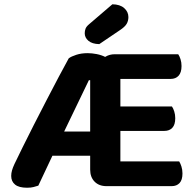

<svg xmlns="http://www.w3.org/2000/svg" viewBox="-20 -857 904 886"><path d="M492.6 -486.9H390.1L259 -214.7L239.9 -176.6L156.8 -0.3Q145.9 3 134.4 6.2Q123 9.3 104.7 9.3Q67.6 9.3 49.7 -5.1Q31.7 -19.6 31.7 -45.1Q31.7 -57.4 35.4 -70.6Q39.1 -83.7 46.7 -100Q60.4 -128.9 83.9 -176.4Q107.4 -223.8 136.2 -280.7Q165.1 -337.5 195 -395.1Q224.9 -452.7 251.6 -503.3Q278.4 -553.9 297.2 -587.8Q309.1 -596.8 332.4 -604.2Q355.6 -611.7 384.5 -611.7Q403.7 -611.7 426.3 -607.4Q448.9 -603 467.4 -593.3Q486 -583.5 492.3 -566.2ZM146.6 -138.2 201.3 -250.1H437.6L456.9 -138.2ZM396.1 -527.2H535.5V-6.7Q526.9 -4.4 509.1 -1.2Q491.3 2 471.7 2Q436.9 2 416.5 -18.8Q396.1 -39.5 396.1 -74.4ZM471.7 -252.9V-365.8H773.4Q779.4 -357.2 784 -342.9Q788.7 -328.6 788.7 -311.4Q788.7 -281.5 775.2 -267.2Q761.8 -252.9 738.5 -252.9ZM471.7 2V-112.2H806.8Q812.4 -103.6 817.2 -88.8Q822 -74.1 822 -56.5Q822 -26.6 808.6 -12.3Q795.1 2 771.9 2ZM438.3 -492.8V-568.4Q449.9 -585.4 468 -596Q486.1 -606.7 510.1 -606.7H802.4Q808.4 -598.1 813 -583.8Q817.7 -569.5 817.7 -552.2Q817.7 -522.4 804.2 -507.6Q790.8 -492.8 767.6 -492.8ZM391 -745.1 498.5 -837.2Q533.7 -836.8 553.1 -819.7Q572.5 -802.6 572.5 -778.1Q572.5 -760.8 564.4 -746.8Q556.2 -732.9 533 -717.6L438.1 -653.4Q405.2 -654.1 388.1 -668.7Q371 -683.3 371 -703.2Q371 -714.6 374.7 -724.5Q378.4 -734.5 391 -745.1Z"/></svg>

Font: Baloo Tamma 2
Style: Regular
Weight: 400
Designer: Divya Kowshik, Shuchita Grover and Ek Type
Foundry: Ek Type
Version: Version 1.700